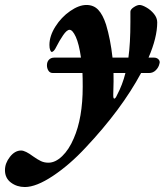

<svg xmlns="http://www.w3.org/2000/svg" viewBox="-139 -464 667 773"><path d="M504 -213 503 -208Q500 -193 488.5 -181.5Q477 -170 461 -170H429Q350 -23 206 130Q142 199 74.5 244Q7 289 -39 289Q-71 289 -95 271Q-119 253 -119 221Q-119 193 -99 167.5Q-79 142 -54 142Q-37 142 -5 166Q12 178 25.5 184.5Q39 191 56 191Q84 191 111.5 164.5Q139 138 158 93Q194 11 194 -115Q194 -153 193 -170H74Q62 -170 56 -179.5Q50 -189 50 -201Q50 -215 58 -223.5Q66 -232 79 -232H187Q179 -288 166 -316Q153 -344 141 -344Q130 -344 115 -322Q100 -300 88 -276Q78 -255 69 -255Q66 -255 63 -262.5Q60 -270 60 -283Q60 -319 84 -357Q108 -395 143.5 -419.5Q179 -444 209 -444Q238 -444 256.5 -424.5Q275 -405 288 -365Q306 -305 314 -232H378Q386 -289 386 -376V-417Q386 -426 399.5 -435Q413 -444 423 -444Q433 -444 450.5 -434Q468 -424 481 -408Q494 -392 494 -374Q494 -313 459 -232H481Q491 -232 497.5 -226.5Q504 -221 504 -213ZM366 -170H318Q319 -145 317 -84V-80Q317 -67 321 -67Q326 -67 332 -81Q354 -122 366 -170Z"/></svg>

Font: EB Garamond ExtraBold
Style: Italic
Weight: 800
Italic angle: -17.2°
Designer: Georg Duffner and Octavio Pardo
Foundry: Georg Duffner
Version: Version 1.000